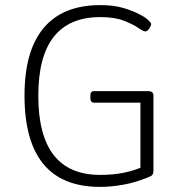

<svg xmlns="http://www.w3.org/2000/svg" viewBox="-20 -726 712 752"><path d="M372 6Q76 6 76 -352Q76 -527 151 -616.5Q226 -706 373 -706Q426 -706 464 -694.5Q502 -683 526 -670Q548 -659 560 -648Q572 -637 572 -632Q572 -625 564.5 -614Q557 -603 549 -603Q541 -603 521 -617Q501 -631 465 -645Q429 -659 373 -659Q130 -659 130 -351Q130 -41 372 -41Q425 -41 465 -49.5Q505 -58 530 -69V-324H348Q334 -324 334 -342V-352Q334 -369 348 -369H561Q581 -369 581 -352V-61Q581 -47 577 -41.5Q573 -36 559 -31Q510 -11 462.5 -2.5Q415 6 372 6Z"/></svg>

Font: Asap ExtraLight
Style: Regular
Weight: 200
Designer: Pablo Cosgaya
Foundry: Omnibus-Type
Version: Version 3.001; ttfautohint (v1.8.4.7-5d5b)